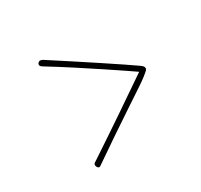

<svg xmlns="http://www.w3.org/2000/svg" viewBox="-118 -743 886 845"><g transform="rotate(-30 325.0 -320.5)"><path d="M164 -52Q161 -52 158 -54.5Q155 -57 153 -61Q151 -65 151 -69Q151 -72 152 -74.5Q153 -77 156 -79Q200 -108 251 -142Q302 -176 353.5 -211Q405 -246 449.5 -276.5Q494 -307 525 -328Q515 -335 480.5 -358.5Q446 -382 395.5 -415.5Q345 -449 286.5 -487Q228 -525 169 -561Q163 -565 160.5 -568Q158 -571 158 -575Q158 -579 160 -582Q162 -585 165 -587Q168 -589 172 -589Q175 -589 178.5 -588Q182 -587 185 -585Q239 -550 293.5 -514.5Q348 -479 397 -446.5Q446 -414 484 -388.5Q522 -363 543 -348Q553 -341 555.5 -336.5Q558 -332 558 -327Q558 -323 554 -318.5Q550 -314 531 -299Q519 -289 482.5 -265Q446 -241 395 -207Q344 -173 286 -134Q228 -95 172 -56Q168 -54 167 -53Q166 -52 164 -52Z"/></g></svg>

Font: Playpen Sans Thin
Style: Regular
Weight: 250
Designer: Laura Meseguer, Veronika Burian, José Scaglione
Foundry: TypeTogether
Version: Version 1.001